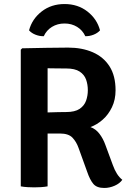

<svg xmlns="http://www.w3.org/2000/svg" viewBox="-20 -924 648 952"><path d="M553 -476.5Q553 -429.5 535.2 -392.5Q517.5 -355.5 489 -330.5Q460.5 -305.5 428.5 -294Q455 -284.5 473.2 -260.5Q491.5 -236.5 502.5 -205.5L539.5 -105.5Q557.5 -55 586.5 -32.5Q573.5 -14 548.2 -3Q523 8 497 8Q460 8 443 -12Q426 -32 412.5 -71.5L369.5 -190.5Q359 -220.5 339.5 -241.2Q320 -262 277 -262H216V0Q200 3 181.8 4Q163.5 5 149.5 5Q136 5 117.2 4Q98.5 3 83 0V-677.5L90 -684.5Q150.5 -685.5 207 -686.8Q263.5 -688 317.5 -688Q387 -688 440.2 -664.8Q493.5 -641.5 523.2 -594.8Q553 -548 553 -476.5ZM216 -585.5V-366.5Q242.5 -367.5 268 -368Q293.5 -368.5 308 -368.5Q351.5 -368.5 374.8 -384.2Q398 -400 406.8 -424.8Q415.5 -449.5 415.5 -476.5Q415.5 -505 406.8 -529.5Q398 -554 374.8 -569.2Q351.5 -584.5 308 -584.5Q290 -584.5 264.8 -584.8Q239.5 -585 216 -585.5ZM476 -773.5Q463.5 -759.5 443.5 -751.8Q423.5 -744 403 -744.5Q389.5 -774 362.2 -790.8Q335 -807.5 300 -807.5Q265 -807.5 237.8 -790.8Q210.5 -774 197 -744.5Q176.5 -744 156.5 -751.8Q136.5 -759.5 124 -773.5Q139 -830 186.5 -867Q234 -904 300 -904Q366 -904 413.5 -867Q461 -830 476 -773.5Z"/></svg>

Font: Signika SC SemiBold
Style: Regular
Weight: 600
Designer: Anna Giedryś
Foundry: Anna Giedryś
Version: Version 2.000; ttfautohint (v1.8.3) -l 8 -r 50 -G 200 -x 9 -